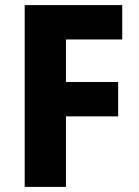

<svg xmlns="http://www.w3.org/2000/svg" viewBox="-20 -734 544 754"><path d="M239 0V-277H444V-412H239V-579H460V-714H77V0Z"/></svg>

Font: Noto Sans Gurmukhi UI SemiCondensed ExtraBold
Style: Regular
Weight: 800
Width: 4
Designer: Jelle Bosma - Monotype Design Team
Foundry: Monotype Imaging Inc.
Version: Version 2.004